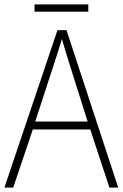

<svg xmlns="http://www.w3.org/2000/svg" viewBox="-20 -852 557 872"><path d="M477 0 390 -264H129L40 0H0L241 -715H282L517 0ZM288 -585Q282 -605 275 -628Q268 -651 261 -675Q254 -652 247 -629Q240 -606 233 -585L140 -300H378ZM381 -832V-799H137V-832Z"/></svg>

Font: Noto Sans Gujarati UI SemiCondensed ExtraLight
Style: Regular
Weight: 200
Width: 4
Designer: Jelle Bosma - Monotype Design Team, Universal Thirst
Foundry: Monotype Imaging Inc.
Version: Version 2.106; ttfautohint (v1.8.4.7-5d5b)